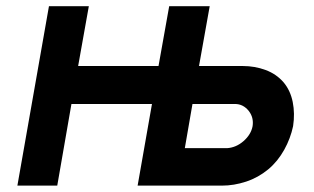

<svg xmlns="http://www.w3.org/2000/svg" viewBox="-20 -582 986 602"><path d="M899 -186.5Q895 -167.5 888 -148.8Q881 -130 871.2 -112.5Q861.5 -95 848.8 -79.2Q836 -63.5 821 -51Q789.5 -25 751.5 -12.5Q713.5 0 676 0H411.5L456.5 -256H204L159.5 0H34.5L133.5 -562.5H258.5L225 -375H477L510.5 -562.5H637.5L604 -375H741.5Q779 -375 812.8 -362.5Q846.5 -350 869 -324Q890.5 -298.5 897.8 -262.2Q905 -226 899 -186.5ZM772 -186.5Q776 -213 760.5 -233.5Q743 -256 716.5 -256H583.5L559.5 -117.5H692.5Q720.5 -119.5 743.5 -139.5Q767 -160 772 -186.5Z"/></svg>

Font: Russisch Sans
Style: Bold Italic
Weight: 700
Italic angle: -10°
Designer: Michael Sharanda (font) & Cristiano Sobral (main changes)
Foundry: Michael Sharanda
Version: Version 2.00;September 8, 2020;FontCreator 13.0.0.2681 64-bi